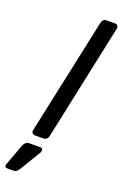

<svg xmlns="http://www.w3.org/2000/svg" viewBox="-233 -761 660 1028"><g transform="rotate(20 97.0 -246.5)"><path d="M16 -23 158 -687Q160 -697 167.5 -703.5Q175 -710 185 -710H233Q243 -710 248 -703.5Q253 -697 251 -687L110 -23Q108 -13 100.5 -6.5Q93 0 83 0H35Q25 0 19.5 -6.5Q14 -13 16 -23ZM-45 217Q-53 217 -55.5 212.5Q-58 208 -58 205Q-58 201 -56 196L-13 79Q-9 67 -0.5 58.5Q8 50 22 50H84Q92 50 95 54.5Q98 59 98 63Q98 65 97 67Q96 71 94.5 75Q93 79 90 83L23 194Q17 204 9.5 210.5Q2 217 -10 217Z"/></g></svg>

Font: SVN-Rubik
Style: Italic
Weight: 400
Italic angle: -12°
Designer: Hubert and Fischer
Foundry: Hubert & Fischer
Version: Version 2.101; ttfautohint (v1.8.3)